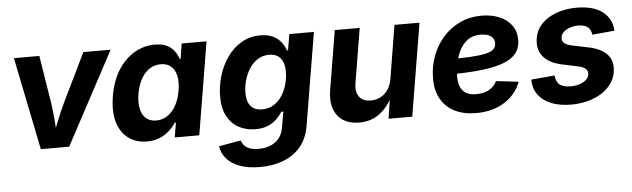

<svg xmlns="http://www.w3.org/2000/svg" viewBox="-48 -729 3689 1120"><g transform="rotate(-5 1796.0 -168.5)"><path d="M169.4 0 59.1 -542.5H208L252.9 -262.2Q260.7 -210.4 264.6 -157Q268.6 -103.5 272 -46.9H240.2Q262.2 -103.5 283.4 -156.7Q304.7 -210 329.6 -262.2L465.8 -542.5H625.5L335.4 0Z M791 9.3Q728 9.3 682.9 -23.4Q637.7 -56.2 618.9 -118.7Q600.1 -181.2 614.7 -270.5Q630.4 -362.8 670.7 -424.8Q710.9 -486.8 766.6 -518.3Q822.3 -549.8 883.3 -549.8Q928.2 -549.8 956.3 -535.2Q984.4 -520.5 1000 -498Q1015.6 -475.6 1022.5 -453.1H1027.3L1041.5 -542.5H1187L1097.2 0H953.6L967.8 -86.4H961.4Q946.8 -63 923.3 -41.3Q899.9 -19.5 867.2 -5.1Q834.5 9.3 791 9.3ZM855 -107.9Q892.6 -107.9 922.1 -128.4Q951.7 -148.9 971.7 -185.5Q991.7 -222.2 999.5 -271Q1007.8 -320.3 1000 -356.4Q992.2 -392.6 969.2 -412.6Q946.3 -432.6 908.7 -432.6Q870.6 -432.6 841.1 -412.1Q811.5 -391.6 792 -355.2Q772.5 -318.8 764.6 -271Q756.8 -223.1 764.2 -186.3Q771.5 -149.4 794.4 -128.7Q817.4 -107.9 855 -107.9Z M1435.1 215.3Q1363.8 215.3 1314.7 196.5Q1265.6 177.7 1238.5 145.5Q1211.4 113.3 1206.5 73.7L1335.4 50.8Q1339.4 65.9 1350.3 79.1Q1361.3 92.3 1382.1 100.6Q1402.8 108.9 1436 108.9Q1494.6 108.9 1533.4 80.3Q1572.3 51.8 1581.5 -2.4L1597.7 -95.7L1585.4 -94.7Q1571.3 -71.8 1550.3 -51.8Q1529.3 -31.7 1499.5 -19.3Q1469.7 -6.8 1428.7 -6.8Q1373 -6.8 1330.1 -30Q1287.1 -53.2 1262.5 -98.9Q1237.8 -144.5 1237.8 -212.4Q1237.8 -274.4 1255.6 -334.2Q1273.4 -394 1307.6 -442.9Q1341.8 -491.7 1391.1 -520.8Q1440.4 -549.8 1502.9 -549.8Q1537.6 -549.8 1563.2 -540.5Q1588.9 -531.2 1606.2 -515.9Q1623.5 -500.5 1634 -482.9Q1644.5 -465.3 1649.9 -448.2L1656.2 -449.2L1671.9 -542.5H1815.9L1725.6 -1.5Q1713.4 73.2 1672.9 121.1Q1632.3 168.9 1571 192.1Q1509.8 215.3 1435.1 215.3ZM1476.1 -118.7Q1515.1 -118.7 1544.7 -137.5Q1574.2 -156.2 1593.8 -187Q1613.3 -217.8 1623 -254.6Q1632.8 -291.5 1632.8 -327.6Q1632.8 -376.5 1610.4 -404.5Q1587.9 -432.6 1543.5 -432.6Q1505.9 -432.6 1476.3 -413.6Q1446.8 -394.5 1426.8 -363Q1406.7 -331.5 1396.7 -294.2Q1386.7 -256.8 1386.7 -220.2Q1386.7 -172.4 1409.2 -145.5Q1431.6 -118.7 1476.1 -118.7Z M2034.2 7.3Q1978 7.3 1939.9 -17.1Q1901.9 -41.5 1886 -87.6Q1870.1 -133.8 1880.9 -198.2L1938 -542.5H2084L2031.2 -223.6Q2022.9 -172.9 2044.2 -144Q2065.4 -115.2 2111.8 -115.2Q2142.6 -115.2 2168.5 -128.4Q2194.3 -141.6 2212.2 -167.2Q2230 -192.9 2236.3 -230L2287.6 -542.5H2434.1L2344.2 0H2205.6L2226.1 -136.2H2236.3Q2203.1 -67.4 2153.1 -30Q2103 7.3 2034.2 7.3Z M2718.3 11.7Q2645.5 11.7 2592.5 -14.9Q2539.6 -41.5 2511.5 -92Q2483.4 -142.6 2484.4 -213.4Q2484.9 -282.7 2508.1 -343.8Q2531.2 -404.8 2573 -451.7Q2614.7 -498.5 2671.9 -525.1Q2729 -551.8 2797.4 -551.8Q2855 -551.8 2900.6 -533Q2946.3 -514.2 2972.7 -478.5Q2999 -442.9 2999 -393.1Q2999 -341.8 2969.2 -308.8Q2939.5 -275.9 2881.3 -257.8Q2823.2 -239.7 2738.5 -232.7Q2653.8 -225.6 2543.5 -225.6L2558.6 -314.5Q2652.3 -314.5 2711.9 -317.9Q2771.5 -321.3 2804.4 -329.3Q2837.4 -337.4 2850.3 -351.3Q2863.3 -365.2 2863.3 -386.2Q2863.3 -412.1 2841.8 -427Q2820.3 -441.9 2782.2 -441.9Q2734.9 -441.9 2704.3 -418Q2673.8 -394 2656.7 -357.7Q2639.6 -321.3 2632.6 -281.7Q2625.5 -242.2 2625.5 -210.9Q2625 -179.2 2634.3 -153.6Q2643.6 -127.9 2666.3 -113Q2689 -98.1 2729 -98.1Q2771.5 -98.1 2803.2 -115.7Q2835 -133.3 2848.6 -164.1L2980.5 -148.9Q2953.6 -76.2 2884.3 -32.2Q2814.9 11.7 2718.3 11.7Z M3275.4 10.7Q3209 10.7 3160.4 -8.3Q3111.8 -27.3 3084.5 -62.7Q3057.1 -98.1 3054.7 -147Q3054.7 -148.9 3054.7 -150.9Q3054.7 -152.8 3054.7 -154.8L3191.9 -167Q3195.3 -129.4 3216.6 -112.5Q3237.8 -95.7 3281.2 -95.7Q3308.1 -95.7 3332 -103.3Q3356 -110.8 3371.6 -125Q3387.2 -139.2 3388.7 -158.7Q3390.1 -177.2 3377 -189.5Q3363.8 -201.7 3331.1 -208.5L3240.7 -227.5Q3169.9 -242.7 3135.7 -280.5Q3101.6 -318.4 3105.5 -374Q3108.9 -430.2 3143.3 -469.5Q3177.7 -508.8 3232.9 -529.3Q3288.1 -549.8 3353.5 -549.8Q3449.7 -549.8 3502.4 -511Q3555.2 -472.2 3561.5 -409.2Q3562 -406.2 3562.5 -403.1Q3563 -399.9 3563 -397L3432.1 -384.8Q3429.2 -413.6 3410.9 -429.4Q3392.6 -445.3 3353.5 -445.3Q3329.6 -445.3 3306.9 -437.7Q3284.2 -430.2 3269 -416.3Q3253.9 -402.3 3252 -382.3Q3250 -364.3 3262.7 -352.1Q3275.4 -339.8 3308.6 -332.5L3403.3 -313Q3474.6 -298.3 3509 -263.4Q3543.5 -228.5 3539.6 -173.8Q3537.1 -130.9 3514.9 -96.4Q3492.7 -62 3456.1 -38.1Q3419.4 -14.2 3373 -1.7Q3326.7 10.7 3275.4 10.7Z"/></g></svg>

Font: Inter 16pt
Style: Bold Italic
Weight: 700
Italic angle: -9.3988°
Version: Version 4.001;git-66647c0bb